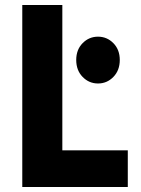

<svg xmlns="http://www.w3.org/2000/svg" viewBox="-20 -747 562 767"><path d="M69 0V-727H229V-49L130 -146.5H490.5V0ZM371.5 -413.5Q335.5 -413.5 310 -439.8Q284.5 -466 284.5 -507.5Q284.5 -548.5 310 -574.5Q335.5 -600.5 371.5 -600.5Q407.5 -600.5 433 -574.5Q458.5 -548.5 458.5 -507.5Q458.5 -466 433 -439.8Q407.5 -413.5 371.5 -413.5Z"/></svg>

Font: Spline Sans
Style: Regular
Weight: 400
Designer: Eben Sorkin, Mirko Velimirovic
Foundry: Sorkin Type
Version: Version 1.001